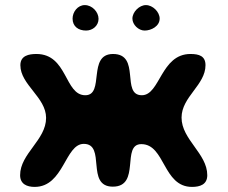

<svg xmlns="http://www.w3.org/2000/svg" viewBox="-20 -733 894 754"><path d="M59 -45C59 -10 86 1 116 1C231 1 235 -168 309 -168C398 -168 315 0 423 0C534 0 455 -167 535 -167C629 -167 619 1 734 1C765 1 794 -8 794 -45C794 -130 693 -185 693 -271C693 -353 787 -399 787 -477C787 -513 762 -521 728 -521C611 -521 609 -359 537 -359C454 -359 534 -521 424 -521C322 -521 392 -359 315 -359C233 -359 246 -521 123 -521C94 -521 60 -515 60 -477C60 -400 161 -351 161 -270C161 -183 59 -130 59 -45ZM265 -660C265 -629 288 -613 318 -613C344 -613 367 -632 367 -659C367 -686 342 -713 313 -713C285 -713 265 -686 265 -660ZM500 -660C500 -636 524 -613 548 -613C574 -613 607 -630 607 -660C607 -686 580 -713 553 -713C527 -713 500 -686 500 -660Z"/></svg>

Font: Asimov Print
Style: Regular
Weight: 500
Designer: Google
Version: Version 2.000980: 2014